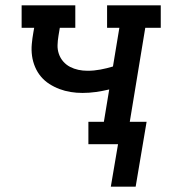

<svg xmlns="http://www.w3.org/2000/svg" viewBox="-20 -540 640 719"><path d="M488 159H395L422 0H311V-84H369L389 -205Q364 -199 339 -195.5Q314 -192 289 -192Q266 -192 244.5 -195.5Q223 -199 203 -206.5Q183 -214 165 -225.5Q147 -237 133.5 -253Q120 -269 111.5 -289Q103 -309 100 -330.5Q97 -352 99 -374.5Q101 -397 105 -419L108 -436H61V-520H262V-436H204L199 -406Q196 -388 195.5 -371Q195 -354 200.5 -338Q206 -322 217 -309.5Q228 -297 242.5 -289.5Q257 -282 273.5 -278.5Q290 -275 308 -275Q332 -275 356 -279.5Q380 -284 403 -291L427 -436H381V-520H582V-436H524L466 -84H529Z"/></svg>

Font: Iosevka Etoile Medium Oblique
Style: Regular
Weight: 500
Italic angle: -9°
Designer: Belleve Invis
Foundry: Belleve Invis
Version: Version 15.5.2; ttfautohint (v1.8.4)